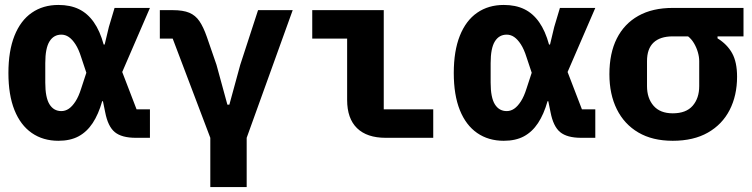

<svg xmlns="http://www.w3.org/2000/svg" viewBox="-20 -557 3040 776"><path d="M586 0H529Q472 0 444 -23Q416 -46 405 -104L396 -148H393Q378 -95 354.5 -59.5Q331 -24 297.5 -6Q264 12 216 12Q154 12 108.5 -19.5Q63 -51 38.5 -112Q14 -173 14 -262Q14 -351 38.5 -412.5Q63 -474 108.5 -505.5Q154 -537 216 -537Q264 -537 299 -520Q334 -503 359 -467.5Q384 -432 399 -377H403L420 -448L443 -525H586L474 -266L532 -115H586ZM228 -108Q244 -108 258 -117.5Q272 -127 285 -147Q298 -167 308 -199L329 -263L308 -326Q298 -358 285 -378Q272 -398 258 -407.5Q244 -417 228 -417Q197 -417 180 -389.5Q163 -362 163 -302V-223Q163 -163 180 -135.5Q197 -108 228 -108Z M830 0 678 -401H626V-516H678Q720 -516 745 -505.5Q770 -495 786 -471.5Q802 -448 816 -408L855 -295L899 -134H907L951 -295L1023 -516H1163L977 0V199H830Z M1731 0H1539Q1463 0 1423 -39Q1383 -78 1383 -153V-401H1242V-516H1531V-115H1731Z M2386 0H2329Q2272 0 2244 -23Q2216 -46 2205 -104L2196 -148H2193Q2178 -95 2154.5 -59.5Q2131 -24 2097.5 -6Q2064 12 2016 12Q1954 12 1908.5 -19.5Q1863 -51 1838.5 -112Q1814 -173 1814 -262Q1814 -351 1838.5 -412.5Q1863 -474 1908.5 -505.5Q1954 -537 2016 -537Q2064 -537 2099 -520Q2134 -503 2159 -467.5Q2184 -432 2199 -377H2203L2220 -448L2243 -525H2386L2274 -266L2332 -115H2386ZM2028 -108Q2044 -108 2058 -117.5Q2072 -127 2085 -147Q2098 -167 2108 -199L2129 -263L2108 -326Q2098 -358 2085 -378Q2072 -398 2058 -407.5Q2044 -417 2028 -417Q1997 -417 1980 -389.5Q1963 -362 1963 -302V-223Q1963 -163 1980 -135.5Q1997 -108 2028 -108Z M2880 -410V-402Q2919 -378 2939 -342Q2959 -306 2959 -247Q2959 -171 2929 -112.5Q2899 -54 2841 -21Q2783 12 2699 12Q2617 12 2560 -21.5Q2503 -55 2473 -115.5Q2443 -176 2443 -257Q2443 -342 2473 -401.5Q2503 -461 2560 -493Q2617 -525 2699 -525H2985V-410ZM2699 -410Q2648 -410 2621.5 -385Q2595 -360 2595 -310V-209Q2595 -160 2621.5 -129.5Q2648 -99 2699 -99Q2753 -99 2779.5 -129.5Q2806 -160 2806 -209V-310Q2806 -327 2800.5 -346Q2795 -365 2785 -382Q2775 -399 2761 -410Z"/></svg>

Font: Lilex
Style: Regular
Weight: 400
Monospace: yes
Designer: Mike Abbink, Paul van der Laan, Pieter van Rosmalen, Mikhael Khrustik
Foundry: Mikhael Khrustik
Version: Version 2.510